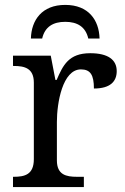

<svg xmlns="http://www.w3.org/2000/svg" viewBox="-20 -763 511 783"><path d="M106 -606H152C163 -654 197 -674 246 -674C295 -674 329 -654 340 -606H386C384 -681 341 -743 246 -743C151 -743 108 -681 106 -606ZM33 0H322V-42H294C250 -42 212 -50 212 -109V-266C212 -343 235 -480 310 -480C349 -480 363 -457 363 -402C430 -402 456 -431 456 -473C456 -519 421 -546 348 -546C260 -546 237 -497 211 -437H206L187 -536H33V-494H36C80 -494 118 -485 118 -426V-114C118 -51 81 -42 36 -42H33Z"/></svg>

Font: Noto Serif Thai
Style: Regular
Weight: 400
Designer: Monotype Design Team
Foundry: Monotype Imaging Inc.
Version: Version 1.901